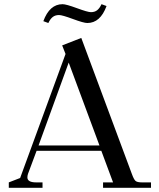

<svg xmlns="http://www.w3.org/2000/svg" viewBox="-20 -897 760 917"><path d="M22 0V-25.9L76.2 -46.9L293 -639.2L276.9 -680.2L368.2 -715.8L609.9 -65.9Q619.1 -40.5 627 -33.2Q634.8 -25.9 658.2 -25.9H701.2V0H472.2V-25.9H520L463.9 -176.8H154.8L113.8 -66.9Q110.8 -58.1 110.8 -49.8Q110.8 -25.9 152.8 -25.9H183.1V0ZM164.1 -202.1H455.1L308.1 -598.1ZM187 -795.9Q216.8 -877 278.8 -877Q295.9 -877 347.7 -857.9Q399.4 -838.9 414.1 -838.9Q432.6 -838.9 444.3 -848.4Q456.1 -857.9 464.8 -877L488.8 -868.2Q459 -787.1 397 -787.1Q379.9 -787.1 328.4 -806.2Q276.9 -825.2 262.2 -825.2Q243.7 -825.2 231.7 -815.7Q219.7 -806.2 210.9 -787.1Z"/></svg>

Font: Dihjauti S
Style: Bold
Weight: 700
Designer: T. Christopher White
Version: Version 3.0.0